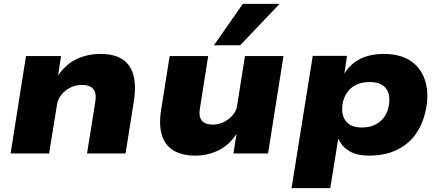

<svg xmlns="http://www.w3.org/2000/svg" viewBox="-20 -797 2283 997"><path d="M35 0 115 -506H297L282 -407H283Q325 -467 381.5 -492Q438 -517 502 -517Q571 -517 613.5 -490.5Q656 -464 672 -409.5Q688 -355 675 -271L632 0H432L474 -263Q480 -298 473.5 -318Q467 -338 449.5 -347Q432 -356 405 -356Q373 -356 345 -342Q317 -328 299 -305.5Q281 -283 276 -254L235 0Z M994 11Q926 11 882 -15Q838 -41 821 -94Q804 -147 817 -229L861 -506H1061L1019 -239Q1013 -208 1019 -188Q1025 -168 1042.5 -159Q1060 -150 1086 -150Q1116 -150 1143.5 -164Q1171 -178 1189.5 -200.5Q1208 -223 1211 -247L1252 -506H1452L1372 0H1192L1208 -101H1207Q1171 -44 1115 -16.5Q1059 11 994 11ZM1091 -562 1241 -777H1432L1227 -562Z M1494 180 1604 -507H1782L1768 -413H1767Q1790 -451 1822 -474Q1854 -497 1892 -507Q1930 -517 1972 -517Q2061 -517 2115.5 -478.5Q2170 -440 2189 -373.5Q2208 -307 2191 -225Q2175 -150 2136.5 -97.5Q2098 -45 2037.5 -17Q1977 11 1896 11Q1832 11 1793 -13Q1754 -37 1738 -75H1736L1695 180ZM1859 -135Q1897 -135 1925 -148Q1953 -161 1972 -185Q1991 -209 1998 -243Q2010 -303 1985 -337Q1960 -371 1899 -371Q1863 -371 1834.5 -359Q1806 -347 1787 -323Q1768 -299 1760 -264Q1749 -205 1774.5 -170Q1800 -135 1859 -135Z"/></svg>

Font: Nunito Sans 7pt SemiExpanded Black
Style: Italic
Weight: 900
Width: 6
Italic angle: -9°
Designer: Vernon Adams
Foundry: Vernon Adams
Version: Version 3.101;gftools[0.9.27]